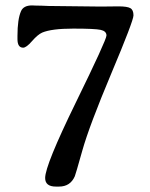

<svg xmlns="http://www.w3.org/2000/svg" viewBox="-20 -647 554 708"><path d="M146.5 9.3Q146.5 -37.6 259.5 -268.8Q372.6 -500 372.6 -516.1Q372.6 -532.2 351.1 -536.9Q329.6 -541.5 250 -541.5Q170.4 -541.5 135.7 -526.9Q119.1 -519.5 98.1 -495.4Q77.1 -471.2 65.4 -471.2Q44.4 -471.2 44.4 -502.9V-514.6Q44.4 -576.2 57.6 -606Q66.9 -627 98.1 -627L109.9 -626.5L134.3 -626L158.2 -625L334 -623H371.1Q383.8 -623.5 416.5 -623.5Q449.2 -623.5 460.7 -616.9Q472.2 -610.4 472.2 -590.3Q472.2 -570.3 390.6 -376.5Q309.1 -182.6 283.7 -92.3Q258.3 -2 255.9 2.9Q239.3 41 197.8 41H186Q146.5 41 146.5 9.3Z"/></svg>

Font: Averia Serif Libre
Style: Regular
Weight: 400
Version: Version 1.002